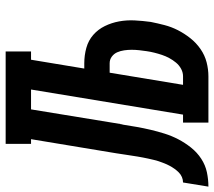

<svg xmlns="http://www.w3.org/2000/svg" viewBox="-116 -716 775 696"><g transform="rotate(-90 272.0 -367.5)"><path d="M-56 0 -41 -92Q-31 -92 -21.5 -96Q-12 -100 -4.5 -107.5Q3 -115 9 -123.5Q15 -132 20 -141.5Q25 -151 28.5 -160Q32 -169 35.5 -179Q39 -189 41 -198.5Q43 -208 45.5 -218Q48 -228 49.5 -237.5Q51 -247 53 -257Q56 -276 59 -295.5Q62 -315 65 -335L116 -643H99V-735H434V-643H404L372 -450H391Q420 -450 447 -442.5Q474 -435 494 -417.5Q514 -400 526 -375.5Q538 -351 543 -323.5Q548 -296 546.5 -267Q545 -238 541 -209Q536 -184 529.5 -159Q523 -134 511 -110.5Q499 -87 482 -65.5Q465 -44 442.5 -28.5Q420 -13 394.5 -6.5Q369 0 344 0H176V-92H205L296 -643H224L171 -319Q170 -318 170 -317.5Q170 -317 170 -316V-313Q170 -313 170 -312.5Q170 -312 169 -312Q165 -286 160.5 -260.5Q156 -235 150 -209.5Q144 -184 136 -158.5Q128 -133 115.5 -109Q103 -85 85.5 -63Q68 -41 45 -26Q22 -11 -4 -5.5Q-30 0 -56 0ZM344 -92Q358 -92 371 -99Q384 -106 393.5 -117.5Q403 -129 410 -142Q417 -155 421.5 -168.5Q426 -182 429.5 -196Q433 -210 435 -224Q437 -237 438.5 -251Q440 -265 440 -278.5Q440 -292 438 -305.5Q436 -319 431 -330.5Q426 -342 415.5 -350Q405 -358 391 -358H357L313 -92Z"/></g></svg>

Font: Iosevka Curly Slab SmBdEx
Style: Italic
Weight: 600
Width: 7
Italic angle: -9°
Monospace: yes
Designer: Belleve Invis
Foundry: Belleve Invis
Version: Version 11.1.0; ttfautohint (v1.8.3)